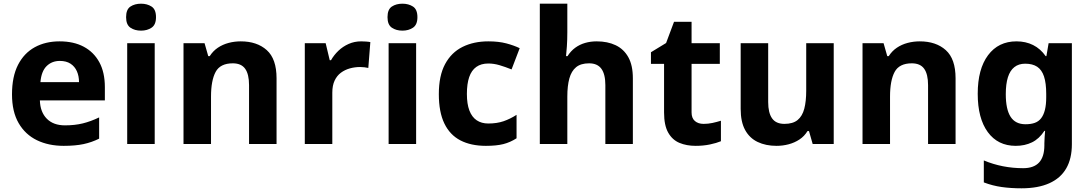

<svg xmlns="http://www.w3.org/2000/svg" viewBox="-20 -846 5904 1040"><path d="M303 -622Q379 -622 433.5 -593Q488 -564 518 -509Q548 -454 548 -374V-302H196Q198 -239 233.5 -203Q269 -167 332 -167Q385 -167 428 -177.5Q471 -188 517 -210V-95Q477 -75 432.5 -65.5Q388 -56 325 -56Q243 -56 180 -86.5Q117 -117 81 -179Q45 -241 45 -335Q45 -431 77.5 -494.5Q110 -558 168 -590Q226 -622 303 -622ZM304 -516Q261 -516 232.5 -488Q204 -460 199 -401H408Q408 -434 396.5 -460Q385 -486 362 -501Q339 -516 304 -516Z M818 -612V-66H669V-612ZM744 -826Q777 -826 801 -810.5Q825 -795 825 -753Q825 -712 801 -696Q777 -680 744 -680Q710 -680 686.5 -696Q663 -712 663 -753Q663 -795 686.5 -810.5Q710 -826 744 -826Z M1284 -622Q1372 -622 1425 -574.5Q1478 -527 1478 -422V-66H1329V-385Q1329 -444 1308 -473.5Q1287 -503 1241 -503Q1173 -503 1148 -456.5Q1123 -410 1123 -323V-66H974V-612H1088L1108 -542H1116Q1134 -570 1160 -587.5Q1186 -605 1218 -613.5Q1250 -622 1284 -622Z M1936 -622Q1947 -622 1962 -621Q1977 -620 1986 -618L1975 -478Q1968 -480 1954.5 -481.5Q1941 -483 1931 -483Q1902 -483 1875 -475.5Q1848 -468 1826.5 -452Q1805 -436 1792.5 -409.5Q1780 -383 1780 -344V-66H1631V-612H1744L1766 -520H1773Q1789 -548 1813 -571Q1837 -594 1868.5 -608Q1900 -622 1936 -622Z M2234 -612V-66H2085V-612ZM2160 -826Q2193 -826 2217 -810.5Q2241 -795 2241 -753Q2241 -712 2217 -696Q2193 -680 2160 -680Q2126 -680 2102.5 -696Q2079 -712 2079 -753Q2079 -795 2102.5 -810.5Q2126 -826 2160 -826Z M2612 -56Q2531 -56 2474 -85.5Q2417 -115 2387 -177Q2357 -239 2357 -336Q2357 -436 2391 -499Q2425 -562 2485.5 -592Q2546 -622 2625 -622Q2681 -622 2722.5 -611Q2764 -600 2795 -585L2751 -470Q2716 -484 2685.5 -493Q2655 -502 2625 -502Q2586 -502 2560 -483.5Q2534 -465 2521.5 -428.5Q2509 -392 2509 -337Q2509 -283 2522.5 -247.5Q2536 -212 2562 -194.5Q2588 -177 2625 -177Q2672 -177 2708 -189.5Q2744 -202 2778 -224V-97Q2744 -75 2706.5 -65.5Q2669 -56 2612 -56Z M3053 -671Q3053 -631 3050.5 -594Q3048 -557 3046 -542H3054Q3072 -570 3096 -587.5Q3120 -605 3149.5 -613.5Q3179 -622 3212 -622Q3271 -622 3315 -601Q3359 -580 3383.5 -536Q3408 -492 3408 -422V-66H3259V-385Q3259 -444 3237.5 -473.5Q3216 -503 3171 -503Q3126 -503 3100.5 -482Q3075 -461 3064 -421Q3053 -381 3053 -323V-66H2904V-826H3053Z M3791 -175Q3816 -175 3839 -180Q3862 -185 3885 -192V-81Q3861 -71 3825.5 -63.5Q3790 -56 3748 -56Q3699 -56 3660.5 -72Q3622 -88 3599.5 -127.5Q3577 -167 3577 -237V-500H3506V-563L3588 -613L3631 -728H3726V-612H3879V-500H3726V-237Q3726 -206 3744 -190.5Q3762 -175 3791 -175Z M4496 -612V-66H4382L4362 -136H4354Q4337 -108 4310.5 -90.5Q4284 -73 4252 -64.5Q4220 -56 4186 -56Q4128 -56 4084 -77Q4040 -98 4016 -142Q3992 -186 3992 -256V-612H4141V-293Q4141 -235 4162 -205Q4183 -175 4229 -175Q4275 -175 4300.5 -196Q4326 -217 4336.5 -257Q4347 -297 4347 -355V-612Z M4962 -622Q5050 -622 5103 -574.5Q5156 -527 5156 -422V-66H5007V-385Q5007 -444 4986 -473.5Q4965 -503 4919 -503Q4851 -503 4826 -456.5Q4801 -410 4801 -323V-66H4652V-612H4766L4786 -542H4794Q4812 -570 4838 -587.5Q4864 -605 4896 -613.5Q4928 -622 4962 -622Z M5486 -622Q5536 -622 5576 -602Q5616 -582 5644 -542H5648L5660 -612H5786V-65Q5786 13 5755.5 66Q5725 119 5664 146.5Q5603 174 5513 174Q5455 174 5405.5 167Q5356 160 5309 142V23Q5359 44 5412.5 54.5Q5466 65 5522 65Q5580 65 5608.5 34Q5637 3 5637 -59V-70Q5637 -87 5638.5 -105Q5640 -123 5641 -137H5637Q5609 -94 5570 -75Q5531 -56 5482 -56Q5385 -56 5330.5 -130.5Q5276 -205 5276 -338Q5276 -472 5332 -547Q5388 -622 5486 -622ZM5533 -501Q5498 -501 5474.5 -482.5Q5451 -464 5439.5 -427.5Q5428 -391 5428 -336Q5428 -254 5454 -213.5Q5480 -173 5535 -173Q5564 -173 5585 -180.5Q5606 -188 5619.5 -205.5Q5633 -223 5640 -251Q5647 -279 5647 -319V-337Q5647 -396 5635 -432Q5623 -468 5598 -484.5Q5573 -501 5533 -501Z"/></svg>

Font: Noto Sans Malayalam UI
Style: Regular
Weight: 400
Designer: Jelle Bosma - Monotype Design Team
Foundry: Monotype Imaging Inc.
Version: Version 2.104